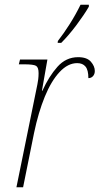

<svg xmlns="http://www.w3.org/2000/svg" viewBox="-20 -786 418 806"><path d="M137 -432Q139 -441 140.5 -453.5Q142 -466 142 -479Q142 -503 131.5 -509.5Q121 -516 81 -516H59L64 -536H179L156 -405H158Q185 -465 221 -505.5Q257 -546 308 -546Q345 -546 361.5 -527Q378 -508 378 -488Q378 -475 370.5 -466.5Q363 -458 351 -458Q351 -492 339 -506.5Q327 -521 304 -521Q265 -521 230 -483.5Q195 -446 168 -380Q141 -314 123 -228L77 0H49ZM222 -606 223 -614Q248 -646 273 -685.5Q298 -725 318 -766H353V-758Q334 -725 301.5 -681.5Q269 -638 237 -606Z"/></svg>

Font: Noto Serif Thin
Style: Italic
Weight: 100
Italic angle: -12°
Designer: Monotype Design Team
Foundry: Monotype Imaging Inc.
Version: Version 2.014; ttfautohint (v1.8.4.7-5d5b)